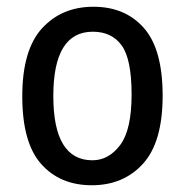

<svg xmlns="http://www.w3.org/2000/svg" viewBox="-20 -536 548 569"><path d="M404 -51Q346 13 252 13Q158 13 102 -50Q46 -113 46 -250.5Q46 -388 104.5 -452Q163 -516 257 -516Q351 -516 406.5 -453Q462 -390 462 -252.5Q462 -115 404 -51ZM255 -442Q138 -442 138 -251.5Q138 -61 254 -61Q302 -61 336 -106Q370 -151 370 -256Q370 -361 340.5 -401.5Q311 -442 255 -442Z"/></svg>

Font: Rambla
Style: Regular
Weight: 400
Designer: Martin Sommaruga
Foundry: Martin Sommaruga
Version: Version 1.001